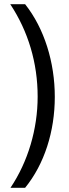

<svg xmlns="http://www.w3.org/2000/svg" viewBox="-20 -740 331 918"><path d="M242 -277C242 -442 192 -604 100 -720H29C115 -590 160 -439 160 -278C160 -123 114 33 30 158H100C192 45 242 -111 242 -277Z"/></svg>

Font: Noto Sans Thai Looped ExtraCondensed
Style: Regular
Weight: 400
Width: 2
Designer: Sasikarn Vongin, Ben Mitchell
Foundry: The Fontpad Ltd
Version: Version 1.001